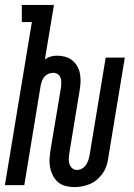

<svg xmlns="http://www.w3.org/2000/svg" viewBox="-28 -755 548 783"><path d="M275 8Q257 8 239.5 3.5Q222 -1 209 -12Q196 -23 188 -38.5Q180 -54 176.5 -71Q173 -88 174 -106.5Q175 -125 178 -143L221 -400Q222 -410 222 -420Q222 -430 218.5 -439Q215 -448 207 -453Q199 -458 189 -458Q189 -458 189 -458Q189 -458 189 -458Q179 -458 169.5 -454Q160 -450 153.5 -442.5Q147 -435 143.5 -425.5Q140 -416 138 -407L71 0H-8L102 -665H61V-735H192L155 -512Q166 -521 179 -524.5Q192 -528 205 -528Q222 -528 238 -523.5Q254 -519 266.5 -509Q279 -499 287 -485Q295 -471 298 -455Q301 -439 300.5 -422Q300 -405 297 -388L255 -132Q253 -120 252.5 -108.5Q252 -97 255 -87Q258 -77 266 -69.5Q274 -62 286 -62Q296 -62 305.5 -67Q315 -72 321.5 -81Q328 -90 331.5 -100Q335 -110 337 -120L403 -520H481L413 -108Q411 -92 405.5 -76.5Q400 -61 390 -47Q380 -33 367 -22Q354 -11 338.5 -4.5Q323 2 307 5Q291 8 275 8Z"/></svg>

Font: Iosevka Gothic
Style: Italic
Weight: 400
Italic angle: -9°
Monospace: yes
Designer: Belleve Invis
Foundry: Belleve Invis
Version: Version 15.5.1; ttfautohint (v1.8.4)